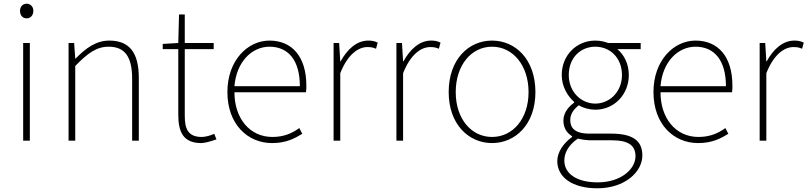

<svg xmlns="http://www.w3.org/2000/svg" viewBox="-20 -759 4357 1036"><path d="M105 0H141V-527H105ZM124 -660C144 -660 160 -675 160 -701C160 -723 144 -739 124 -739C103 -739 88 -723 88 -701C88 -675 103 -660 124 -660Z M350 0H386V-403C453 -472 501 -507 566 -507C656 -507 693 -450 693 -334V0H729V-339C729 -475 678 -540 570 -540C497 -540 442 -498 388 -443H386L380 -527H350Z M1066 13C1084 13 1117 4 1148 -7L1136 -37C1117 -28 1089 -20 1069 -20C992 -20 977 -67 977 -135V-494H1133V-527H977V-681H946L942 -527L858 -522V-494H942V-140C942 -48 968 13 1066 13Z M1448 13C1526 13 1571 -13 1611 -37L1595 -68C1555 -39 1510 -20 1450 -20C1326 -20 1245 -122 1245 -261H1631C1633 -275 1633 -286 1633 -297C1633 -453 1556 -540 1434 -540C1317 -540 1207 -434 1207 -262C1207 -90 1315 13 1448 13ZM1245 -294C1256 -427 1340 -507 1434 -507C1533 -507 1598 -437 1598 -294Z M1780 0H1816V-364C1857 -468 1915 -505 1962 -505C1983 -505 1992 -503 2009 -496L2018 -529C2000 -538 1985 -540 1967 -540C1904 -540 1853 -492 1818 -428H1816L1810 -527H1780Z M2119 0H2155V-364C2196 -468 2254 -505 2301 -505C2322 -505 2331 -503 2348 -496L2357 -529C2339 -538 2324 -540 2306 -540C2243 -540 2192 -492 2157 -428H2155L2149 -527H2119Z M2635 13C2761 13 2869 -88 2869 -262C2869 -439 2761 -540 2635 -540C2509 -540 2401 -439 2401 -262C2401 -88 2509 13 2635 13ZM2635 -20C2523 -20 2439 -118 2439 -262C2439 -407 2523 -507 2635 -507C2747 -507 2832 -407 2832 -262C2832 -118 2747 -20 2635 -20Z M3203 257C3351 257 3446 169 3446 80C3446 -1 3393 -38 3277 -38H3160C3079 -38 3057 -71 3057 -111C3057 -147 3079 -172 3103 -191C3127 -176 3162 -167 3192 -167C3294 -167 3373 -249 3373 -354C3373 -414 3348 -463 3311 -494H3437V-527H3261C3246 -533 3222 -540 3192 -540C3091 -540 3011 -461 3011 -354C3011 -290 3045 -238 3078 -209V-205C3055 -189 3020 -156 3020 -108C3020 -68 3040 -40 3067 -24V-20C3018 15 2987 64 2987 110C2987 198 3069 257 3203 257ZM3192 -200C3116 -200 3049 -263 3049 -354C3049 -449 3114 -507 3192 -507C3271 -507 3336 -448 3336 -354C3336 -263 3269 -200 3192 -200ZM3205 225C3090 225 3025 177 3025 107C3025 68 3046 24 3098 -11C3127 -4 3155 -2 3162 -2H3282C3365 -2 3409 22 3409 84C3409 153 3331 225 3205 225Z M3747 13C3825 13 3870 -13 3910 -37L3894 -68C3854 -39 3809 -20 3749 -20C3625 -20 3544 -122 3544 -261H3930C3932 -275 3932 -286 3932 -297C3932 -453 3855 -540 3733 -540C3616 -540 3506 -434 3506 -262C3506 -90 3614 13 3747 13ZM3544 -294C3555 -427 3639 -507 3733 -507C3832 -507 3897 -437 3897 -294Z M4079 0H4115V-364C4156 -468 4214 -505 4261 -505C4282 -505 4291 -503 4308 -496L4317 -529C4299 -538 4284 -540 4266 -540C4203 -540 4152 -492 4117 -428H4115L4109 -527H4079Z"/></svg>

Font: Harano Aji Gothic K1 ExtraLight
Style: Regular
Weight: 250
Foundry: Masamichi Hosoda
Version: HaranoAjiGothicK1-ExtraLight version 20230610;ttx 4.39.4